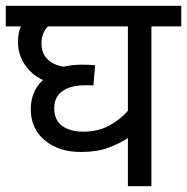

<svg xmlns="http://www.w3.org/2000/svg" viewBox="-20 -642 645 662"><path d="M605 -551H502V0H421V-166Q390 -146 352 -132Q314 -118 259 -118Q182 -118 134 -158.5Q86 -199 86 -266Q86 -294 96 -320Q106 -346 128 -366Q88 -385 65 -420Q42 -455 42 -497Q42 -528 52 -551H0V-622H605ZM167 -269Q167 -227 195 -207.5Q223 -188 267 -188Q319 -188 357.5 -209.5Q396 -231 421 -260V-551H145Q123 -527 123 -494Q123 -457 144.5 -437Q166 -417 200 -412Q228 -419 263 -419Q290 -419 308 -417L302 -347Q295 -348 287 -348Q279 -348 273 -348Q224 -348 195.5 -328Q167 -308 167 -269Z"/></svg>

Font: Noto Sans
Style: Italic
Weight: 400
Italic angle: -12°
Designer: Monotype Design Team
Foundry: Monotype Imaging Inc.
Version: Version 2.013; ttfautohint (v1.8.4.7-5d5b)